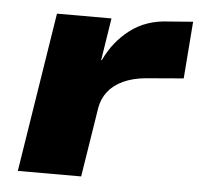

<svg xmlns="http://www.w3.org/2000/svg" viewBox="-43 -562 632 607"><g transform="rotate(5 273.0 -259.0)"><path d="M35 0 115 -506H288L267 -372H269Q297 -432 347.5 -470.5Q398 -509 469 -512L546 -518L532 -337L412 -327Q371 -323 341 -309Q311 -295 293.5 -272.5Q276 -250 271 -221L236 0Z"/></g></svg>

Font: Nunito Sans 7pt SemiExpanded Black
Style: Italic
Weight: 900
Width: 6
Italic angle: -9°
Designer: Vernon Adams
Foundry: Vernon Adams
Version: Version 3.101;gftools[0.9.27]